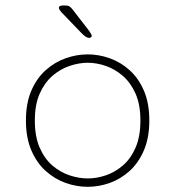

<svg xmlns="http://www.w3.org/2000/svg" viewBox="-20 -692 659 722"><path d="M310 10.5Q268 10.5 227 -4Q186 -18.5 152 -49Q118 -79.5 97.8 -126.8Q77.5 -174 77.5 -239Q77.5 -304 97.8 -351Q118 -398 152 -428.2Q186 -458.5 227 -473Q268 -487.5 310 -487.5Q351.5 -487.5 392.5 -473Q433.5 -458.5 467.2 -428.2Q501 -398 521.2 -351Q541.5 -304 541.5 -239Q541.5 -174 521.2 -126.8Q501 -79.5 467.2 -49Q433.5 -18.5 392.5 -4Q351.5 10.5 310 10.5ZM310 -21Q343 -21 377.5 -32.5Q412 -44 441.8 -69.5Q471.5 -95 489.8 -136.8Q508 -178.5 508 -239Q508 -298.5 489.8 -339.8Q471.5 -381 441.8 -406.8Q412 -432.5 377.5 -444.2Q343 -456 310 -456Q277 -456 242 -444.2Q207 -432.5 177.2 -406.8Q147.5 -381 129.2 -339.8Q111 -298.5 111 -239Q111 -178.5 129.2 -136.8Q147.5 -95 177.2 -69.5Q207 -44 242 -32.5Q277 -21 310 -21ZM315 -549.5Q309 -549.5 302.2 -554Q295.5 -558.5 287 -567L210.5 -646.5Q201.5 -657 201.5 -663Q201.5 -667.5 206.2 -669.5Q211 -671.5 216.5 -671.5H224.5Q235.5 -671.5 241.5 -667.8Q247.5 -664 254 -655L310.5 -582Q325 -563 325 -557Q325 -553 321.2 -551.2Q317.5 -549.5 315 -549.5Z"/></svg>

Font: Sono ExtraLight Monospace ExtraLight
Style: Regular
Weight: 250
Version: Version 2.112